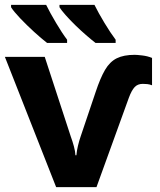

<svg xmlns="http://www.w3.org/2000/svg" viewBox="-20 -768 656 788"><path d="M224.1 -748H367.7Q383.8 -715.3 408.7 -674.1Q433.6 -632.8 454.6 -605V-591.8H372.1Q355 -605 332.8 -624.3Q310.5 -643.6 288.6 -665Q266.6 -686.5 249.3 -706.1Q231.9 -725.6 224.1 -738.3ZM25.4 -748H169.4Q185.5 -715.3 210 -674.1Q234.4 -632.8 255.4 -605V-591.8H173.3Q150.4 -609.4 119.9 -637.2Q89.4 -665 62.7 -693.1Q36.1 -721.2 25.4 -738.3ZM533.2 -543Q541.5 -543 563.2 -540.5Q585 -538.1 604 -530.3V-418Q593.8 -421.9 584.2 -422.9Q574.7 -423.8 565.9 -423.8Q544.9 -423.8 532.5 -410.4Q520 -397 508.8 -366.7L376 0H210.4L0 -534.7H163.6L271 -206.1Q277.3 -189.5 283.2 -167.7Q289.1 -146 289.6 -130.9H293.5Q294.9 -148.4 300 -169.9Q305.2 -191.4 311 -208L372.6 -390.6Q391.6 -447.8 411.1 -481.2Q430.7 -514.6 459.2 -528.8Q487.8 -543 533.2 -543Z"/></svg>

Font: Lunasima
Style: Bold
Weight: 700
Designer: The DocRepair Project, Monotype Design Team
Foundry: Google
Version: Version 2.009